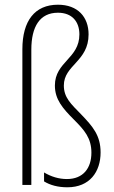

<svg xmlns="http://www.w3.org/2000/svg" viewBox="-20 -785 485 815"><path d="M356 -639C356 -713 310 -765 226 -765C128 -765 75 -697 75 -576V0H113V-574C113 -672 149 -731 226 -731C286 -731 317 -693 317 -639C317 -536 213 -523 213 -422C213 -363 246 -325 294 -277C338 -233 368 -199 368 -137C368 -71 333 -25 264 -25C230 -25 197 -35 167 -53V-15C193 1 226 10 266 10C361 10 407 -56 407 -138C407 -210 374 -248 324 -300C281 -344 251 -371 251 -422C251 -509 356 -524 356 -639Z"/></svg>

Font: Noto Sans Devanagari UI Condensed ExtraLight
Style: Regular
Weight: 200
Width: 3
Designer: Jelle Bosma - Monotype Design Team
Foundry: Monotype Imaging Inc.
Version: Version 2.004